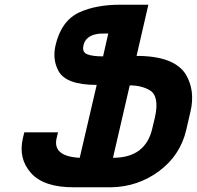

<svg xmlns="http://www.w3.org/2000/svg" viewBox="-20 -770 835 814"><path d="M770 -221Q745 -112 655 -45Q565 22 451 24H291Q165 24 111 -37Q57 -98 77 -184L83 -209H226L220 -184Q211 -146 235.5 -125Q260 -104 318 -101L390 -410Q260 -410 228 -469Q202 -517 215 -576Q239 -682 317 -718Q388 -750 489 -750H609L559 -533Q719 -533 768 -454Q808 -386 788 -299ZM334 -578Q327 -549 349.5 -540Q372 -531 417 -531L439 -628Q413 -628 404 -627.5Q395 -627 381 -623.5Q367 -620 356 -612Q338 -599 334 -578ZM637 -273Q657 -363 614 -388Q579 -408 530 -408L459 -101Q598 -101 626 -227Z"/></svg>

Font: Miedinger
Style: Bold-Italic
Weight: 700
Italic angle: -13°
Version: Version 001.000